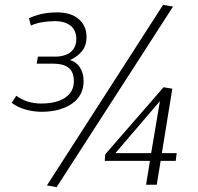

<svg xmlns="http://www.w3.org/2000/svg" viewBox="-20 -760 814 790"><path d="M28 -337 47 -366Q69 -350 94.5 -342Q120 -334 149 -334Q192 -334 222 -345Q252 -356 268 -376.5Q284 -397 284 -425Q284 -451 274.5 -467Q265 -483 246 -490.5Q227 -498 198 -498H131L136 -527H207Q231 -527 251 -534.5Q271 -542 282.5 -558.5Q294 -575 294 -599Q294 -635 270.5 -654Q247 -673 206 -673Q181 -673 155.5 -669Q130 -665 107 -655L99 -685Q117 -693 135.5 -698.5Q154 -704 174 -706.5Q194 -709 215 -709Q273 -709 304.5 -681Q336 -653 336 -609Q336 -571 316 -548Q296 -525 268 -513Q293 -506 308.5 -483Q324 -460 324 -426Q324 -397 312 -373.5Q300 -350 277 -334Q254 -318 222.5 -309Q191 -300 151 -300Q119 -300 86 -309Q53 -318 28 -337ZM213 10 173 3 651 -740 692 -733ZM411 -98 413 -125 653 -401 689 -395 646 -130H707L703 -98H641L625 0H581L597 -98ZM455 -130H602L638 -344Z"/></svg>

Font: Georama Light
Style: Italic
Weight: 300
Italic angle: -9°
Designer: Jean-Baptiste Levee
Foundry: Production Type
Version: Version 1.001